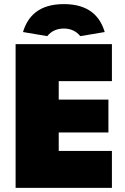

<svg xmlns="http://www.w3.org/2000/svg" viewBox="-20 -915 608 935"><path d="M56 0H525V-180H266V-270H508V-430H266V-520H525V-700H56ZM291 -895C170 -895 115 -836 92 -759L210 -739C231 -765 259 -776 291 -776C322 -776 350 -765 371 -739L490 -759C467 -836 412 -895 291 -895Z"/></svg>

Font: Finlandica Black
Style: Regular
Weight: 900
Designer: Niklas Ekholm, Juho Hiilivirta, Jaakko Suomalainen
Foundry: Helsinki Type Studio
Version: Version 2.000;Glyphs 3.2 (3202)